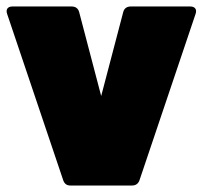

<svg xmlns="http://www.w3.org/2000/svg" viewBox="-25 -572 624 592"><path d="M196 -552H13C-1 -552 -8 -543 -3 -529L170 -16C174 -5 181 0 192 0H382C393 0 401 -5 405 -16L578 -529C583 -543 576 -552 562 -552H378C366 -552 358 -546 355 -535L287 -276L219 -535C216 -546 208 -552 196 -552Z"/></svg>

Font: Malmofest Black-Rounded
Style: Regular
Weight: 800
Designer: Jonny Pinhorn (Poppins), Kolossal
Version: Version 1.004;Glyphs 3.1.2 (3151)